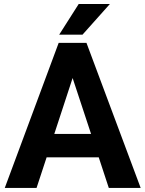

<svg xmlns="http://www.w3.org/2000/svg" viewBox="-20 -921 712 941"><path d="M513.2 0 463.9 -149.9H208.5L159.2 0H3.4L267.6 -710.9H403.8L669.4 0ZM246.1 -264.6H426.3L335.9 -538.6ZM270 -751 365.7 -901.4H518.6L384.3 -751Z"/></svg>

Font: Vazirmatn RD UI FD
Style: Bold
Weight: 700
Designer: Saber Rastikerdar
Foundry: Saber Rastikerdar
Version: Version 33.003